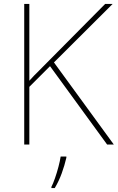

<svg xmlns="http://www.w3.org/2000/svg" viewBox="-20 -734 598 975"><path d="M558 0H524L234 -398L129 -293V0H103V-714H129V-324Q140 -337 153 -350Q166 -363 179 -376L514 -714H552L254 -417ZM317 67Q308 106 293.5 146Q279 186 258 221H241V215Q249 200 259 171.5Q269 143 277 112.5Q285 82 288 61H317Z"/></svg>

Font: Noto Sans Bengali Thin
Style: Regular
Weight: 100
Designer: Jelle Bosma - Monotype Design Team
Foundry: Monotype Imaging Inc.
Version: Version 2.003; ttfautohint (v1.8.4.7-5d5b)